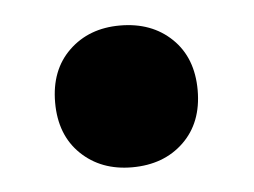

<svg xmlns="http://www.w3.org/2000/svg" viewBox="-29 -497 342 259"><g transform="rotate(-5 141.5 -367.0)"><path d="M141 -271Q99 -271 72 -297Q45 -323 45 -367Q45 -411 72 -437Q99 -463 141 -463Q184 -463 211 -437Q238 -411 238 -367Q238 -323 211 -297Q184 -271 141 -271Z"/></g></svg>

Font: Kufam
Style: Bold
Weight: 700
Designer: Wael Morcos, Artur Schmal
Foundry: Original Type
Version: Version 1.300; ttfautohint (v1.8.3)